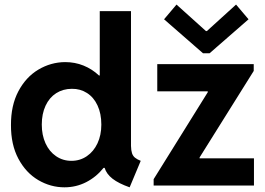

<svg xmlns="http://www.w3.org/2000/svg" viewBox="-20 -800 1143 828"><path d="M431.2 -76.2H426.8Q395 -36.6 351.6 -14.4Q308.1 7.8 257.8 7.8Q198.2 7.8 145 -23.4Q91.8 -54.7 59.3 -115.5Q26.9 -176.3 27.3 -260.7Q26.9 -345.2 59.3 -406.5Q91.8 -467.8 145.5 -499.8Q199.2 -531.7 260.7 -532.2Q303.2 -532.2 340.1 -517.3Q377 -502.4 406.7 -474.6H410.2V-752H544.9V-170.9Q545.4 -150.9 549.3 -139.2Q553.2 -127.4 562 -120.1Q570.8 -112.8 586.9 -106.4L539.1 7.8Q491.7 -8.8 465.3 -29.3Q439 -49.8 431.2 -76.2ZM417 -262.7Q417 -310.1 400.6 -345.2Q384.3 -380.4 355.2 -398.9Q326.2 -417.5 290 -417Q252 -417 222.4 -398.2Q192.9 -379.4 176.5 -344.2Q160.2 -309.1 160.2 -262.7Q160.2 -217.3 176.3 -181.9Q192.4 -146.5 221.7 -126.5Q251 -106.4 288.1 -106.4Q325.2 -106.4 354.5 -126.5Q383.8 -146.5 400.4 -181.9Q417 -217.3 417 -262.7ZM642.6 -27.3 876 -402.3V-406.2H658.2V-523.4H1074.2V-494.1L840.8 -121.1V-117.2H1075.2V0H642.6ZM868.2 -666H872.1L998 -780.3L1051.8 -716.8L883.8 -570.3H855.5L687.5 -716.8L741.2 -780.3Z"/></svg>

Font: Reddit Sans Fudge
Style: Bold
Weight: 700
Designer: Stephen Hutchings
Foundry: Reddit
Version: Version 1.013